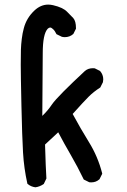

<svg xmlns="http://www.w3.org/2000/svg" viewBox="-20 -796 540 818"><path d="M81.5 -675.8Q92.8 -719.2 126.5 -751Q153.3 -776.4 185.5 -776.4Q195.3 -776.4 206.1 -773.9Q248 -764.2 265.6 -746.1Q282.2 -730 292 -719.2Q303.7 -706.1 303.7 -675.8V-673.8L292.5 -651.4Q276.9 -637.7 256.3 -637.7Q250.5 -637.7 243.7 -639.2L220.7 -650.4Q213.9 -664.6 206.5 -671.4Q199.2 -678.7 193.8 -678.7Q189 -678.7 183.6 -673.8Q162.1 -651.9 162.1 -568.4L160.2 -302.2Q184.1 -325.2 200.7 -350.1Q212.9 -368.2 250.5 -406Q288.1 -443.8 341.3 -493.2Q355 -505.4 376 -505.4Q378.9 -505.4 383.8 -504.9L406.2 -493.7Q419.9 -478 419.9 -458Q419.9 -452.6 418.5 -445.8L407.2 -423.3Q378.4 -404.8 357.7 -384Q336.9 -363.3 289.6 -310.5Q321.8 -250.5 359.4 -189.7Q397 -128.9 415 -58.6L415.5 -55.7L403.8 -32.2L402.3 -31.2Q388.7 -19 368.2 -19Q365.2 -19 360.4 -19.5L336.9 -31.2Q310.5 -85.9 282 -135Q253.4 -184.1 228 -232.4L171.9 -180.2L174.8 -93.8Q175.8 -64.9 177.7 -35.6L166.5 -12.2Q149.4 -0.5 130.9 2Q111.8 -0.5 98.6 -11.7L96.7 -13.2Q82 -79.1 78.1 -146.2Q74.2 -213.4 71.3 -345.9Q68.4 -478.5 68.4 -520.8Q68.4 -563 69.1 -584.7Q69.8 -606.4 72.8 -630.6Q75.7 -654.8 81.5 -675.8Z"/></svg>

Font: Bakudai
Style: Bold
Weight: 700
Version: Version 1.48